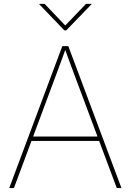

<svg xmlns="http://www.w3.org/2000/svg" viewBox="-20 -964 670 984"><path d="M27.3 0 299.3 -727.5H330.1L602.5 0H578.6L367.7 -563.5Q353 -602.5 338.6 -641.6Q324.2 -680.7 310.1 -719.7H318.8Q304.7 -680.7 290.3 -641.6Q275.9 -602.5 261.2 -563.5L51.3 0ZM134.3 -241.7V-264.2H495.1V-241.7ZM208.5 -944.3 314.5 -833.5 420.9 -944.3H448.7V-941.9L319.3 -808.1H310.1L181.6 -941.9V-944.3Z"/></svg>

Font: Inter 18pt Thin
Style: Regular
Weight: 250
Designer: Rasmus Andersson
Foundry: rsms
Version: Version 4.001;git-66647c0bb